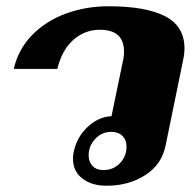

<svg xmlns="http://www.w3.org/2000/svg" viewBox="-20 -583 617 613"><path d="M213 -77Q213 -88 216 -101Q226 -146 260 -178Q294 -210 336 -212L372 -386Q376 -402 376 -418Q376 -488 299 -488Q251 -488 214.5 -456Q178 -424 163 -363H24Q38 -425 82 -470.5Q126 -516 190 -539.5Q254 -563 326 -563Q446 -563 507.5 -531Q569 -499 569 -428Q569 -411 564 -388L509 -120Q497 -58 444 -24Q391 10 320 10Q273 10 243 -13Q213 -36 213 -77ZM384 -115Q384 -136 371 -149Q358 -162 335 -162Q305 -162 284 -139.5Q263 -117 263 -87Q263 -66 275.5 -53Q288 -40 310 -40Q342 -40 363 -62Q384 -84 384 -115Z"/></svg>

Font: Taviraj Black
Style: Italic
Weight: 900
Italic angle: -12°
Designer: Katatrad Team
Foundry: CadsonDemak
Version: Version 1.001